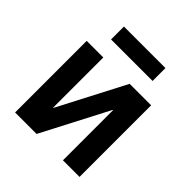

<svg xmlns="http://www.w3.org/2000/svg" viewBox="-184 -814 948 948"><g transform="rotate(45 290.0 -340.0)"><path d="M65 -500H181V-150H183L365 -500H515V0H399V-350H397L215 0H65ZM145 -680H435V-590H145Z"/></g></svg>

Font: PT Root UI Bold
Style: Regular
Weight: 700
Designer: Vitaly Kuzmin
Foundry: ParaType Ltd.
Version: Version 2.000G